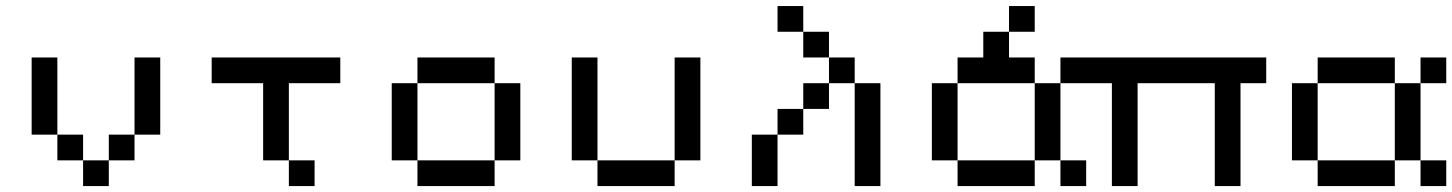

<svg xmlns="http://www.w3.org/2000/svg" viewBox="-20 -628 4901 648"><path d="M260.4 -86.8H173.6V-173.6H260.4ZM347.2 -173.6H434V-86.8H347.2ZM434 -173.6V-434H520.8V-173.6ZM173.6 -173.6H86.8V-434H173.6ZM260.4 -86.8H347.2V0H260.4Z M954.9 -86.8H868.1V-347.2H694.4V-434H1128.5V-347.2H954.9ZM954.9 -86.8H1041.7V0H954.9Z M1649.3 -347.2H1736.1V-86.8H1649.3ZM1649.3 0H1388.9V-86.8H1649.3ZM1649.3 -347.2H1388.9V-434H1649.3ZM1388.9 -86.8H1302.1V-347.2H1388.9Z M1996.5 -86.8H1909.7V-434H1996.5ZM1996.5 -86.8H2256.9V0H1996.5ZM2256.9 -434H2343.8V-86.8H2256.9Z M2864.6 -347.2H2777.8V-434H2864.6ZM2691 -260.4V-173.6H2604.2V-260.4ZM2777.8 -347.2V-260.4H2691V-347.2ZM2691 -520.8H2604.2V-607.6H2691ZM2604.2 -173.6V0H2517.4V-173.6ZM2777.8 -434H2691V-520.8H2777.8ZM2864.6 -347.2H2951.4V0H2864.6Z M3559 -86.8H3472.2V-347.2H3559ZM3385.4 -520.8V-607.6H3472.2V-520.8ZM3559 -347.2V-434H3645.8V-347.2ZM3211.8 -347.2V-86.8H3125V-347.2ZM3211.8 -86.8H3472.2V0H3211.8ZM3385.4 -434H3472.2V-347.2H3211.8V-434H3298.6V-520.8H3385.4ZM3559 -86.8H3645.8V0H3559Z M3732.6 0V-347.2H3645.8V-434H4253.5V-347.2H4166.7V0H4079.9V-347.2H3819.4V0Z M4427.1 -86.8H4340.3V-347.2H4427.1ZM4774.3 -86.8H4861.1V0H4774.3ZM4774.3 -347.2V-434H4861.1V-347.2ZM4687.5 -347.2H4427.1V-434H4687.5ZM4687.5 -347.2H4774.3V-86.8H4687.5ZM4427.1 -86.8H4687.5V0H4427.1Z"/></svg>

Font: 8-bit Operator+ 8
Style: Regular
Weight: 400
Designer: GrandChaos9000
Version: Version 1.3.0 - August 1, 2014